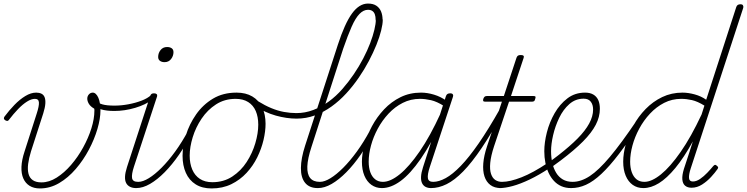

<svg xmlns="http://www.w3.org/2000/svg" viewBox="-20 -1039 4194 1078"><path d="M204 19Q170 19 146.5 4.5Q123 -10 111 -37Q99 -64 100.5 -102.5Q102 -141 118 -189L186 -401Q200 -444 198.5 -464Q197 -484 176 -484Q156 -484 131.5 -468.5Q107 -453 81.5 -426.5Q56 -400 30 -366Q26 -360 21 -360Q16 -360 9 -364Q2 -369 2 -374.5Q2 -380 5 -384Q31 -419 61 -450Q91 -481 122.5 -500Q154 -519 183 -519Q200 -519 212.5 -513Q225 -507 230.5 -493Q236 -479 234.5 -457Q233 -435 223 -403L154 -189Q142 -150 138 -118.5Q134 -87 140 -63.5Q146 -40 164 -27.5Q182 -15 213 -15Q256 -15 298.5 -42Q341 -69 379 -113Q417 -157 446.5 -210.5Q476 -264 493 -318Q510 -372 510 -418Q510 -420 510 -423Q510 -426 509 -429Q488 -441 479 -456Q470 -471 470 -485Q470 -499 479 -509Q488 -519 501 -519Q510 -519 518 -511.5Q526 -504 532 -490.5Q538 -477 541 -458.5Q544 -440 544 -419Q544 -373 527 -315Q510 -257 479 -198.5Q448 -140 405.5 -90.5Q363 -41 312 -11Q261 19 204 19Z M622 -416Q577 -416 547.5 -425Q518 -434 495 -450Q489 -455 489 -461Q489 -467 493 -471.5Q497 -476 502.5 -477.5Q508 -479 514 -474Q531 -460 555 -453Q579 -446 623 -446Q661 -446 701 -453.5Q741 -461 775 -474Q809 -487 828 -505Q834 -510 839 -506.5Q844 -503 844.5 -495.5Q845 -488 835 -480Q798 -451 739 -433.5Q680 -416 622 -416Z M744 17Q725 17 710.5 10Q696 3 688.5 -11Q681 -25 682 -47.5Q683 -70 693 -101L823 -500Q826 -508 830.5 -511.5Q835 -515 845 -515Q855 -515 859.5 -510.5Q864 -506 862 -498L732 -103Q718 -60 721.5 -39Q725 -18 755 -18Q765 -18 768 -12.5Q771 -7 769 -0.5Q767 6 761 11.5Q755 17 744 17ZM904 -690Q888 -690 878 -697.5Q868 -705 868 -719Q868 -741 881.5 -758Q895 -775 918 -775Q934 -775 944 -768Q954 -761 954 -746Q954 -725 940.5 -707.5Q927 -690 904 -690Z M745 17Q736 17 732 11.5Q728 6 729.5 -0.5Q731 -7 738 -12.5Q745 -18 757 -18Q782 -18 815.5 -38.5Q849 -59 887 -97Q925 -135 963.5 -188Q1002 -241 1037 -306Q1041 -313 1047 -312.5Q1053 -312 1057.5 -307Q1062 -302 1059 -295Q1025 -228 985.5 -171Q946 -114 904.5 -72Q863 -30 822.5 -6.5Q782 17 745 17Z M1168 19Q1115 19 1078.5 -4Q1042 -27 1023.5 -68.5Q1005 -110 1005 -164Q1005 -219 1024 -280.5Q1043 -342 1081 -396.5Q1119 -451 1175.5 -485Q1232 -519 1308 -519Q1360 -519 1396.5 -497.5Q1433 -476 1452 -436.5Q1471 -397 1471 -344Q1471 -302 1459.5 -253Q1448 -204 1424.5 -156Q1401 -108 1364.5 -68.5Q1328 -29 1279 -5Q1230 19 1168 19ZM1172 -16Q1236 -16 1284.5 -48Q1333 -80 1365 -129.5Q1397 -179 1413.5 -235Q1430 -291 1430 -339Q1430 -383 1416 -415.5Q1402 -448 1373.5 -466Q1345 -484 1303 -484Q1241 -484 1193 -453Q1145 -422 1112 -373Q1079 -324 1062 -268.5Q1045 -213 1045 -165Q1045 -121 1059.5 -87Q1074 -53 1102.5 -34.5Q1131 -16 1172 -16Z M1645 -373Q1589 -373 1528.5 -390Q1468 -407 1412 -444Q1404 -450 1402.5 -456.5Q1401 -463 1405 -468Q1409 -473 1415.5 -474Q1422 -475 1430 -470Q1467 -447 1503 -432Q1539 -417 1574.5 -410.5Q1610 -404 1644 -404Q1693 -404 1739 -421.5Q1785 -439 1826 -469Q1867 -499 1902 -539Q1937 -579 1966.5 -622.5Q1996 -666 2019.5 -711Q2043 -756 2058.5 -797Q2074 -838 2082 -872Q2090 -906 2090 -927Q2090 -936 2096 -941Q2102 -946 2109.5 -946Q2117 -946 2123 -941Q2129 -936 2129 -927Q2129 -904 2120 -867.5Q2111 -831 2093.5 -787.5Q2076 -744 2051 -696.5Q2026 -649 1994 -602.5Q1962 -556 1924 -514.5Q1886 -473 1841.5 -441Q1797 -409 1748 -391Q1699 -373 1645 -373Z M1764 17Q1717 17 1693 -12.5Q1669 -42 1669.5 -96Q1670 -150 1693 -221L1877 -788Q1916 -908 1956.5 -963.5Q1997 -1019 2046 -1019Q2075 -1019 2093 -1007Q2111 -995 2119.5 -974.5Q2128 -954 2128 -928Q2128 -919 2122 -914Q2116 -909 2108.5 -909Q2101 -909 2095 -914Q2089 -919 2089 -928Q2089 -946 2084.5 -958.5Q2080 -971 2070.5 -977.5Q2061 -984 2046 -984Q2021 -984 1998.5 -961Q1976 -938 1954.5 -889.5Q1933 -841 1907 -766L1729 -215Q1707 -148 1705.5 -104.5Q1704 -61 1721.5 -39.5Q1739 -18 1775 -18Q1784 -18 1787 -12.5Q1790 -7 1788 -0.5Q1786 6 1779.5 11.5Q1773 17 1764 17Z M1765 17Q1756 17 1752 11.5Q1748 6 1749.5 -0.5Q1751 -7 1758 -12.5Q1765 -18 1777 -18Q1802 -18 1835.5 -38.5Q1869 -59 1907 -97Q1945 -135 1983.5 -188Q2022 -241 2057 -306Q2061 -313 2067 -312.5Q2073 -312 2077.5 -307Q2082 -302 2079 -295Q2045 -228 2005.5 -171Q1966 -114 1924.5 -72Q1883 -30 1842.5 -6.5Q1802 17 1765 17Z M2124 17Q2091 17 2065.5 -1Q2040 -19 2026 -52.5Q2012 -86 2012 -131Q2012 -175 2026.5 -227Q2041 -279 2068.5 -330.5Q2096 -382 2136.5 -425Q2177 -468 2229 -493.5Q2281 -519 2344 -519Q2379 -519 2417 -507.5Q2455 -496 2485 -474L2474 -443Q2433 -469 2400 -476.5Q2367 -484 2338 -484Q2286 -484 2241.5 -461.5Q2197 -439 2161.5 -401Q2126 -363 2101 -316.5Q2076 -270 2063 -222Q2050 -174 2050 -131Q2050 -98 2059 -72.5Q2068 -47 2086 -32.5Q2104 -18 2130 -18Q2172 -18 2224.5 -60.5Q2277 -103 2336 -188.5Q2395 -274 2454 -403L2463 -365Q2401 -232 2342.5 -147.5Q2284 -63 2229.5 -23Q2175 17 2124 17ZM2400 17Q2383 17 2370 10.5Q2357 4 2350 -10Q2343 -24 2344 -46.5Q2345 -69 2355 -100L2484 -500Q2487 -508 2492.5 -511.5Q2498 -515 2508 -515Q2519 -515 2522.5 -509Q2526 -503 2523 -495L2393 -101Q2379 -58 2382.5 -38Q2386 -18 2412 -18Q2420 -18 2423 -12.5Q2426 -7 2424.5 -0.5Q2423 6 2417 11.5Q2411 17 2400 17Z M2400 17Q2391 17 2387 11.5Q2383 6 2384.5 -0.5Q2386 -7 2393 -12.5Q2400 -18 2412 -18Q2444 -18 2482.5 -39Q2521 -60 2567 -107.5Q2613 -155 2668 -234.5Q2723 -314 2789 -431Q2794 -439 2800.5 -438.5Q2807 -438 2810.5 -431.5Q2814 -425 2808 -415Q2741 -292 2685 -209Q2629 -126 2580.5 -76.5Q2532 -27 2487.5 -5Q2443 17 2400 17Z M2793 17Q2756 17 2733 -0.5Q2710 -18 2700 -49Q2690 -80 2693.5 -122.5Q2697 -165 2714 -216L2798 -468H2705Q2695 -468 2693 -472.5Q2691 -477 2694 -485Q2697 -493 2701.5 -496.5Q2706 -500 2715 -500H2809L2880 -715Q2883 -723 2888 -726.5Q2893 -730 2904 -730Q2915 -730 2919 -726Q2923 -722 2920 -714L2849 -500H2974Q2985 -500 2986.5 -496Q2988 -492 2985 -484Q2983 -474 2978.5 -471Q2974 -468 2964 -468H2838L2754 -218Q2736 -163 2732.5 -124.5Q2729 -86 2737 -62.5Q2745 -39 2761 -28.5Q2777 -18 2798 -18Q2806 -18 2810 -12.5Q2814 -7 2814 -0.5Q2814 6 2809 11.5Q2804 17 2793 17Z M2785 17Q2776 17 2773 11.5Q2770 6 2773 -0.5Q2776 -7 2783 -12.5Q2790 -18 2799 -18Q2843 -18 2908 -43.5Q2973 -69 3055 -124Q3060 -127 3064 -125Q3068 -123 3070.5 -117Q3073 -111 3072 -105Q3071 -99 3065 -95Q3006 -56 2953.5 -31Q2901 -6 2858.5 5.5Q2816 17 2785 17Z M3053 -123Q3070 -133 3085.5 -145Q3101 -157 3117 -169Q3180 -218 3223 -261.5Q3266 -305 3288 -345.5Q3310 -386 3310 -424Q3310 -451 3297 -468Q3284 -485 3257 -485Q3248 -485 3244.5 -490Q3241 -495 3242.5 -502Q3244 -509 3250 -514Q3256 -519 3265 -519Q3293 -519 3311.5 -508Q3330 -497 3339 -477Q3348 -457 3348 -428Q3348 -383 3325 -338.5Q3302 -294 3253.5 -245Q3205 -196 3128 -138Q3113 -127 3098 -116Q3083 -105 3068 -94Z M3187 17Q3156 17 3132 6.5Q3108 -4 3090 -23.5Q3072 -43 3060 -69Q3048 -95 3042 -125.5Q3036 -156 3036 -190Q3036 -239 3050.5 -296Q3065 -353 3094 -403.5Q3123 -454 3165.5 -486.5Q3208 -519 3265 -519Q3274 -519 3277.5 -514Q3281 -509 3279.5 -502Q3278 -495 3272 -490Q3266 -485 3257 -485Q3211 -485 3176.5 -454.5Q3142 -424 3119.5 -377Q3097 -330 3085.5 -280Q3074 -230 3074 -190Q3074 -155 3081 -124Q3088 -93 3102.5 -69Q3117 -45 3140 -31.5Q3163 -18 3195 -18Q3242 -18 3291.5 -50.5Q3341 -83 3404.5 -158.5Q3468 -234 3555 -363Q3560 -370 3566.5 -368Q3573 -366 3576.5 -360Q3580 -354 3576 -348Q3509 -245 3455.5 -175Q3402 -105 3356.5 -62.5Q3311 -20 3270 -1.5Q3229 17 3187 17Z M3592 17Q3558 17 3532.5 -1Q3507 -19 3493 -52.5Q3479 -86 3479 -131Q3479 -177 3493.5 -229.5Q3508 -282 3536 -333.5Q3564 -385 3605 -427Q3646 -469 3698 -494Q3750 -519 3812 -519Q3844 -519 3880.5 -509Q3917 -499 3945 -479L4114 -1000Q4117 -1008 4122.5 -1011.5Q4128 -1015 4138 -1015Q4148 -1015 4151.5 -1009Q4155 -1003 4153 -995L3858 -93Q3847 -59 3848.5 -39.5Q3850 -20 3870 -20Q3890 -20 3911 -34.5Q3932 -49 3951.5 -69.5Q3971 -90 3984 -106Q3990 -113 3994.5 -113.5Q3999 -114 4004 -109Q4012 -103 4012 -98.5Q4012 -94 4008 -89Q3995 -70 3972.5 -45.5Q3950 -21 3922 -3Q3894 15 3863 15Q3840 15 3826.5 3.5Q3813 -8 3811 -31.5Q3809 -55 3820 -91Q3833 -130 3845.5 -168.5Q3858 -207 3870 -245Q3820 -154 3772 -96Q3724 -38 3679.5 -10.5Q3635 17 3592 17ZM3518 -131Q3518 -98 3527 -72.5Q3536 -47 3553.5 -32.5Q3571 -18 3598 -18Q3639 -18 3691 -60Q3743 -102 3801.5 -186Q3860 -270 3919 -396L3935 -446Q3896 -470 3865 -477Q3834 -484 3805 -484Q3753 -484 3709 -461.5Q3665 -439 3629.5 -401Q3594 -363 3569 -316.5Q3544 -270 3531 -222Q3518 -174 3518 -131Z"/></svg>

Font: Playwrite US Trad Thin
Style: Regular
Weight: 250
Designer: Veronika Burian, José Scaglione
Foundry: TypeTogether
Version: Version 1.003